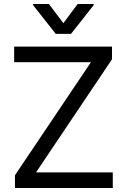

<svg xmlns="http://www.w3.org/2000/svg" viewBox="-20 -940 635 960"><path d="M54.7 -63.5 434.6 -628.9H50.8V-707H540V-643.6L160.2 -78.1H543.9V0H54.7ZM296.9 -824.2 368.2 -919.9H448.2V-914.1L335 -770.5H258.8L145.5 -914.1V-919.9H224.6Z"/></svg>

Font: WEMIX Pretendard
Style: Regular
Weight: 400
Designer: Base glyphs from Inter by Rasmus Andersson; Hangeul glyphs from Noto Sans CJK(Source Han Sans) by Jang Soo-young and Kan
Foundry: Kil Hyung-jin
Version: Version 1.000